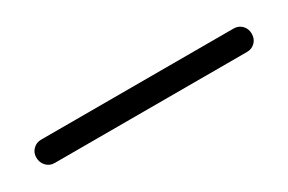

<svg xmlns="http://www.w3.org/2000/svg" viewBox="3 -259 683 455"><g transform="rotate(-30 344.5 -32.0)"><path d="M608 0H81Q68 0 59 -9.5Q50 -19 50 -33Q50 -46 59 -55Q68 -64 81 -64H608Q621 -64 630 -55Q639 -46 639 -32Q639 -18 630 -9Q621 0 608 0Z"/></g></svg>

Font: Gardens CM
Style: Regular
Weight: 400
Designer: Created by: Aleksander Shevchuk, 2010. Modifed by: Daren Olsen, 2020.
Foundry: High-Logic / FontCreator v.13.0.0 build 2663 (64-bit)
Version: Version 3.003 Ukrainian, initial release